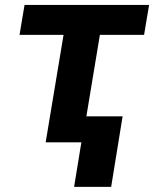

<svg xmlns="http://www.w3.org/2000/svg" viewBox="-20 -565 612 762"><path d="M57.5 -426.5 77.4 -545.5H571.7L551.8 -426.5H376.4L322.8 -103.3H466.6L421.2 176.5H274.1L302.9 0H161.2L232.2 -426.5Z"/></svg>

Font: Inter P
Style: Bold Italic
Weight: 700
Italic angle: 9.39999°
Designer: Rasmus Andersson
Foundry: rsms
Version: Version 3.018;git-588b23468